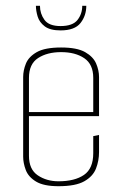

<svg xmlns="http://www.w3.org/2000/svg" viewBox="-20 -639 422 663"><path d="M182 4Q131 4 104.5 -12Q78 -28 69 -52Q60 -76 60 -98V-373Q60 -396 69.5 -419.5Q79 -443 107 -459Q135 -475 191 -475Q246 -475 274 -459Q302 -443 312 -419.5Q322 -396 322 -373V-248H302V-370Q302 -417 271 -438Q240 -459 191 -459Q143 -459 111.5 -438.5Q80 -418 80 -370V-101Q80 -54 110.5 -33.5Q141 -13 182 -13Q238 -13 270 -35Q302 -57 302 -110V-169L322 -173V-114Q322 -84 311.5 -57Q301 -30 271 -13Q241 4 182 4ZM66 -238V-252H322V-238ZM189 -534Q153 -534 134.5 -548Q116 -562 110 -582Q104 -602 104 -619H118Q118 -592 133.5 -570.5Q149 -549 189 -549Q231 -549 247.5 -570Q264 -591 264 -619H278Q278 -585 258 -559.5Q238 -534 189 -534Z"/></svg>

Font: Smooch Sans Thin
Style: Regular
Weight: 100
Designer: Robert E. Leuschke
Foundry: Robert E. Leuschke
Version: Version 1.010